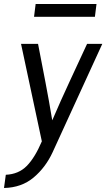

<svg xmlns="http://www.w3.org/2000/svg" viewBox="-60 -709 531 959"><path d="M-31 164Q33 161 73.5 120Q114 79 149 -3L45 -490H130Q148 -397 166.5 -301Q185 -205 201 -108Q244 -208 288 -302.5Q332 -397 375 -490H451L203 51Q168 127 108 177.5Q48 228 -40 230ZM118 -689H422L414 -625H110Z"/></svg>

Font: Rosario Light
Style: Italic
Weight: 300
Italic angle: -8.05°
Designer: Hector Gatti
Foundry: Omnibus Type
Version: Version 1.101; ttfautohint (v1.8.1.43-b0c9)